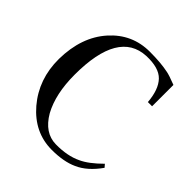

<svg xmlns="http://www.w3.org/2000/svg" viewBox="-194 -842 996 996"><g transform="rotate(45 304.0 -344.0)"><path d="M598.9 -112Q546.3 -37.7 483.4 -10.3Q426.3 16 339.4 16Q211.4 16 121.1 -89.1Q30.9 -195.4 32 -344Q34.3 -507.4 123.4 -606.9Q210.3 -704 339.4 -704Q420.6 -704 474.3 -692.6Q494.9 -689.1 547.4 -668.6V-512H516.6Q509.7 -597.7 470.9 -638.3Q432 -678.9 341.7 -675.4Q147.4 -666.3 147.4 -344Q147.4 -202.3 197.7 -110.9Q250.3 -20.6 333.7 -19.4Q418.3 -18.3 477.7 -46.9Q525.7 -68.6 585.1 -128Z"/></g></svg>

Font: t
Style: Regular
Weight: 400
Designer: Takis Katsoulidis and George D. Matthiopoulos
Foundry: Takis Katsoulidis and George D. Matthiopoulos
Version: Version 1.0 ; ttfautohint (v1.8.1)